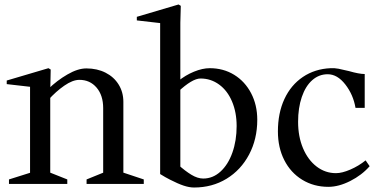

<svg xmlns="http://www.w3.org/2000/svg" viewBox="-20 -820 1703 856"><path d="M20 -20 131 -55 114 -32V-451L132 -431L10 -445V-461L196 -516L206 -510L204 -413L195 -423Q234 -461 280.5 -488Q327 -515 365 -515Q413 -515 450.5 -496Q488 -477 509 -443Q530 -409 530 -366V-32L513 -56L621 -20V0H366V-20L457 -57L440 -32V-338Q440 -395 410.5 -429.5Q381 -464 334 -464Q304 -464 266.5 -438Q229 -412 195 -374L204 -401V-32L187 -57L280 -20V0H20Z M738 -19Q718 -29 694 -44V-735L712 -715L590 -729V-745L776 -800L786 -794L784 -718V-448L774 -458Q807 -485 845 -500.5Q883 -516 915 -516Q976 -516 1024 -486.5Q1072 -457 1099.5 -404.5Q1127 -352 1127 -286Q1127 -200 1090.5 -131Q1054 -62 990 -23Q926 16 845 16Q824 16 798.5 7.5Q773 -1 738 -19ZM1035 -258Q1035 -319 1014.5 -367.5Q994 -416 957 -443Q920 -470 874 -470Q837 -470 773 -410L784 -438V-59L774 -86Q805 -58 833 -41Q861 -24 886 -24Q929 -24 963 -55Q997 -86 1016 -139.5Q1035 -193 1035 -258Z M1219 -234Q1219 -316 1248 -378.5Q1277 -441 1330.5 -477Q1384 -513 1454 -516Q1471 -517 1489.5 -513.5Q1508 -510 1536 -503Q1581 -490 1606 -490V-339H1565Q1555 -398 1519.5 -443.5Q1484 -489 1441 -489Q1402 -489 1372 -462.5Q1342 -436 1325.5 -387.5Q1309 -339 1309 -277Q1309 -211 1331 -159Q1353 -107 1391.5 -77.5Q1430 -48 1478 -48Q1505 -48 1542 -64Q1579 -80 1610 -105L1628 -79Q1593 -39 1541.5 -13Q1490 13 1444 13Q1379 13 1327.5 -18.5Q1276 -50 1247.5 -106Q1219 -162 1219 -234Z"/></svg>

Font: Wittgenstein
Style: Regular
Weight: 400
Designer: Jörg Drees
Foundry: Jörg Drees
Version: Version 1.003;Glyphs 3.1.2 (3151)